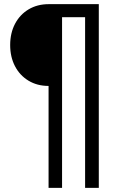

<svg xmlns="http://www.w3.org/2000/svg" viewBox="-20 -725 585 925"><path d="M214 180V-311Q159 -311 117 -336.5Q75 -362 52 -406.5Q29 -451 29 -508Q29 -566 52.5 -610.5Q76 -655 118 -680Q160 -705 215 -705H456V180H390V-642H279V180Z"/></svg>

Font: Nunito Sans 10pt SemiCondensed
Style: Regular
Weight: 400
Width: 4
Designer: Vernon Adams
Foundry: Vernon Adams
Version: Version 3.101;gftools[0.9.27]